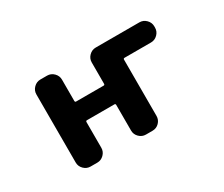

<svg xmlns="http://www.w3.org/2000/svg" viewBox="-93 -791 1186 1015"><g transform="rotate(-30 500.0 -283.5)"><path d="M552.7 -17.6Q529.3 -17.6 512.2 -34.7Q495.1 -51.8 495.1 -75.2V-231.4Q495.1 -239.3 488.3 -239.3H320.3Q313.5 -239.3 313.5 -231.4V-75.2Q313.5 -51.8 296.4 -34.7Q279.3 -17.6 255.9 -17.6H214.8Q191.4 -17.6 174.3 -34.7Q157.2 -51.8 157.2 -75.2V-491.2Q157.2 -514.6 174.3 -531.7Q191.4 -548.8 214.8 -548.8H255.9Q279.3 -548.8 296.4 -531.7Q313.5 -514.6 313.5 -491.2V-361.3Q313.5 -353.5 320.3 -353.5H488.3Q495.1 -353.5 495.1 -361.3V-491.2Q495.1 -514.6 512.2 -531.7Q529.3 -548.8 552.7 -548.8H819.3Q842.8 -548.8 859.9 -531.7Q877 -514.6 877 -491.2V-483.4Q877 -460 859.9 -442.9Q842.8 -425.8 819.3 -425.8H658.2Q650.4 -425.8 650.4 -418.9V-75.2Q650.4 -51.8 633.8 -34.7Q617.2 -17.6 592.8 -17.6Z"/></g></svg>

Font: Rounded Mgen+ 2m bold
Style: Bold
Weight: 700
Designer: [Source Han Sans]
Ryoko NISHIZUKA  (kana & ideographs); Paul D. Hunt (Latin, Greek & Cyrillic); Wenlong ZHANG  (bopomofo
Version: Version 1.059.20150602